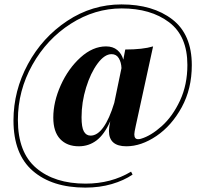

<svg xmlns="http://www.w3.org/2000/svg" viewBox="-20 -688 919 869"><path d="M473.1 -95.2Q473.1 -110.8 479 -139.2Q452.1 -79.1 417 -52.5Q381.8 -25.9 336.9 -25.9Q283.2 -25.9 252.2 -58.8Q221.2 -91.8 221.2 -155.8Q221.2 -227.1 255.1 -302.5Q289.1 -377.9 344.5 -428Q399.9 -478 460 -478Q491.2 -478 511 -461.4Q530.8 -444.8 538.1 -418L546.9 -463.9Q626 -463.9 672.9 -478L594.2 -117.2Q587.9 -88.9 587.9 -80.1Q587.9 -58.1 605 -58.1Q612.8 -58.1 618.2 -60.1Q663.1 -73.2 712.2 -117.2Q761.2 -161.1 794.7 -232.7Q828.1 -304.2 828.1 -394Q828.1 -524.9 745.1 -587.4Q662.1 -649.9 530.8 -649.9Q409.2 -649.9 300.5 -580.6Q191.9 -511.2 126.5 -394.5Q61 -277.8 61 -145Q61 2 144 72.5Q227.1 143.1 367.2 143.1Q482.9 143.1 573.2 88.9L580.1 102.1Q541 128.9 486.1 145Q431.2 161.1 366.2 161.1Q215.8 161.1 128.4 85.4Q41 9.8 41 -143.1Q41 -276.9 106.4 -397.9Q171.9 -519 284.4 -593.5Q397 -668 529.8 -668Q671.9 -668 760 -600.1Q848.1 -532.2 848.1 -393.1Q848.1 -286.1 802.5 -202.6Q756.8 -119.1 688 -72.5Q619.1 -25.9 551.8 -25.9Q473.1 -25.9 473.1 -95.2ZM497.1 -222.2 529.8 -379.9Q528.8 -405.8 517.8 -424.3Q506.8 -442.9 484.9 -442.9Q453.1 -442.9 421.6 -400.4Q390.1 -357.9 369.6 -291.5Q349.1 -225.1 349.1 -157.2Q349.1 -111.8 359.6 -93Q370.1 -74.2 390.1 -74.2Q420.9 -74.2 448 -112.1Q475.1 -149.9 497.1 -222.2Z"/></svg>

Font: Neothic
Style: Regular
Weight: 400
Designer: Vasily Draigo aka Daymarius
Foundry: Vasily Draigo aka Daymarius
Version: Version 1.00 May 8, 2019, initial release